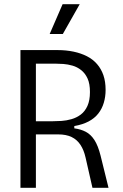

<svg xmlns="http://www.w3.org/2000/svg" viewBox="-20 -900 587 920"><path d="M78 0V-660H257Q297 -660 332.5 -652.5Q368 -645 396.5 -630.5Q425 -616 445 -593Q465 -570 475.5 -539.5Q486 -509 486 -469Q486 -437 477.5 -408Q469 -379 451 -356Q433 -333 404.5 -318Q376 -303 336 -296V-285Q367 -281 391 -268.5Q415 -256 432.5 -229Q450 -202 462 -154L500 0H423L390 -145Q382 -181 365.5 -206Q349 -231 323 -243.5Q297 -256 259 -256H152V0ZM152 -319H231Q251 -319 274.5 -320.5Q298 -322 322.5 -329Q347 -336 367 -351Q387 -366 399 -392.5Q411 -419 411 -459Q411 -499 399.5 -524Q388 -549 369 -564Q350 -579 327.5 -585.5Q305 -592 283.5 -593.5Q262 -595 245 -595H152ZM281 -737H218L280 -880H362Z"/></svg>

Font: Bricolage Grotesque SemiCondensed Light
Style: Regular
Weight: 300
Width: 4
Designer: Mathieu Triay
Foundry: Atelier Triay
Version: Version 1.000;gftools[0.9.30]